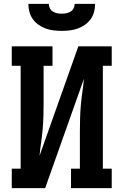

<svg xmlns="http://www.w3.org/2000/svg" viewBox="-20 -975 640 995"><path d="M41 0V-101H87V-634H41V-735H252V-634H206V-441Q206 -407 205 -372.5Q204 -338 201 -304Q198 -270 193 -236Q188 -202 185 -168L386 -735H559V-634H513V-101H559V0H348V-101H394V-294Q394 -328 395 -362.5Q396 -397 399 -431Q402 -465 407 -499Q412 -533 415 -567L214 0ZM300 -815Q279 -815 258 -817.5Q237 -820 217.5 -827Q198 -834 180 -846.5Q162 -859 150 -876Q138 -893 132.5 -913.5Q127 -934 127 -955H233Q233 -943 238.5 -932Q244 -921 254 -915Q264 -909 276 -906.5Q288 -904 300 -904Q312 -904 324 -906.5Q336 -909 346 -915Q356 -921 361.5 -932Q367 -943 367 -955H473Q473 -934 467.5 -913.5Q462 -893 450 -876Q438 -859 420 -846.5Q402 -834 382.5 -827Q363 -820 342 -817.5Q321 -815 300 -815Z"/></svg>

Font: Iosevka Curly Slab Extended
Style: Bold
Weight: 700
Width: 7
Monospace: yes
Designer: Belleve Invis
Foundry: Belleve Invis
Version: Version 11.1.0; ttfautohint (v1.8.3)